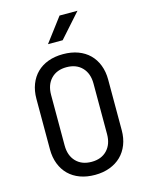

<svg xmlns="http://www.w3.org/2000/svg" viewBox="-139 -1042 879 1137"><g transform="rotate(-15 300.0 -473.0)"><path d="M170 -205Q170 -143 205 -106.5Q240 -70 300 -70Q360 -70 395 -106.5Q430 -143 430 -205V-515Q430 -577 395 -613.5Q360 -650 300 -650Q240 -650 205 -613.5Q170 -577 170 -515ZM80 -515Q80 -564 95.5 -604Q111 -644 139.5 -672Q168 -700 208.5 -715Q249 -730 300 -730Q351 -730 391.5 -715Q432 -700 460.5 -672Q489 -644 504.5 -604Q520 -564 520 -515V-205Q520 -156 504.5 -116.5Q489 -77 460.5 -49Q432 -21 391 -5.5Q350 10 300 10Q249 10 208.5 -5Q168 -20 139.5 -48Q111 -76 95.5 -116Q80 -156 80 -205ZM320 -810H230L340 -956H450Z"/></g></svg>

Font: JetBrainsMono NF
Style: Regular
Weight: 400
Monospace: yes
Designer: Philipp Nurullin, Konstantin Bulenkov
Foundry: JetBrains
Version: Version 1.0.2; ttfautohint (v1.8.3)